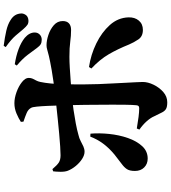

<svg xmlns="http://www.w3.org/2000/svg" viewBox="37 -901 926 1040"><g transform="rotate(-90 500.0 -381.0)"><path d="M805 -618Q790 -618 780.5 -623.5Q771 -629 760 -644Q746 -664 723 -694Q700 -724 665 -753L672 -764Q717 -757 753.5 -743.5Q790 -730 815 -710Q844 -685 844 -656Q844 -640 833 -629Q822 -618 805 -618ZM466 62Q441 62 429.5 55Q418 48 410.5 32.5Q403 17 390 -9Q382 -28 363.5 -49Q345 -70 318 -89L324 -103Q359 -97 386.5 -93.5Q414 -90 433 -90Q441 -90 445 -93Q449 -96 450 -106Q452 -127 452.5 -160.5Q453 -194 453 -233.5Q453 -273 452.5 -312Q452 -351 452 -383Q452 -405 451 -438.5Q450 -472 449 -510.5Q448 -549 446.5 -584Q445 -619 442.5 -644Q440 -669 436 -675Q428 -691 408 -699.5Q388 -708 361 -717L360 -731Q378 -743 405 -754.5Q432 -766 461 -766Q489 -766 521 -754.5Q553 -743 575.5 -725Q598 -707 598 -689Q598 -676 593.5 -666.5Q589 -657 584 -648Q579 -639 576 -625Q571 -601 568 -571Q565 -541 564 -508Q563 -475 563 -442.5Q563 -410 563 -383Q563 -348 564.5 -310Q566 -272 568 -235.5Q570 -199 571.5 -166.5Q573 -134 574.5 -109.5Q576 -85 576 -71Q576 -43 561 -12Q546 19 521.5 40.5Q497 62 466 62ZM161 -44Q132 -44 113 -63Q94 -82 94 -113Q94 -141 103.5 -156Q113 -171 133 -185.5Q153 -200 183 -224Q219 -254 242.5 -286Q266 -318 280 -355L296 -354Q300 -307 294.5 -253Q289 -199 272.5 -151.5Q256 -104 228.5 -74Q201 -44 161 -44ZM198 -386Q180 -386 159.5 -399Q139 -412 121.5 -433Q104 -454 95 -477Q89 -493 89.5 -517.5Q90 -542 92 -556L104 -560Q125 -535 139.5 -525.5Q154 -516 179 -516Q196 -516 227 -518Q258 -520 296 -523.5Q334 -527 373 -531Q412 -535 444.5 -538.5Q477 -542 497 -544Q589 -555 640 -564Q691 -573 716 -579Q741 -585 752 -588.5Q763 -592 775 -592Q800 -592 830.5 -582Q861 -572 883.5 -552.5Q906 -533 906 -504Q906 -482 893.5 -470.5Q881 -459 858 -459Q826 -459 794 -463.5Q762 -468 712 -468Q687 -468 653 -466Q619 -464 579.5 -461Q540 -458 497 -454Q461 -451 423.5 -445.5Q386 -440 351.5 -433.5Q317 -427 289 -419Q271 -415 256 -407Q241 -399 227 -392.5Q213 -386 198 -386ZM858 -70Q823 -70 806.5 -94.5Q790 -119 779 -145Q754 -207 726 -255Q698 -303 649 -349L657 -362Q724 -352 784.5 -322.5Q845 -293 884.5 -249Q924 -205 926 -148Q927 -114 908.5 -92Q890 -70 858 -70ZM911 -690Q895 -689 885.5 -695.5Q876 -702 862 -718Q849 -734 827.5 -759Q806 -784 765 -813L772 -824Q818 -818 853 -810Q888 -802 911 -787Q929 -776 937.5 -762Q946 -748 947 -730Q948 -718 939.5 -705Q931 -692 911 -690Z"/></g></svg>

Font: Noto Serif JP Black
Style: Regular
Weight: 900
Designer: Ryoko NISHIZUKA 西塚涼子 (kana & ideographs); Frank Grießhammer (Latin, Greek & Cyrillic); Wenlong ZHANG 张文龙 (bopomofo); San
Foundry: Adobe
Version: Version 2.003-H1;hotconv 1.1.1;makeotfexe 2.6.0